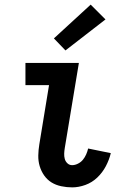

<svg xmlns="http://www.w3.org/2000/svg" viewBox="-20 -802 540 830"><path d="M292 8Q268 8 244.5 3Q221 -2 202.5 -13.5Q184 -25 171 -43.5Q158 -62 151.5 -84Q145 -106 145.5 -130Q146 -154 150 -178L192 -434H90V-530H321L260 -162Q258 -150 257.5 -138Q257 -126 260 -115Q263 -104 271.5 -96Q280 -88 292 -88Q304 -88 317 -94.5Q330 -101 338.5 -111.5Q347 -122 352.5 -134.5Q358 -147 361 -160L459 -140Q452 -111 437.5 -83.5Q423 -56 400.5 -34.5Q378 -13 349 -2.5Q320 8 292 8ZM263 -584 213 -636 372 -782 436 -718Z"/></svg>

Font: Iosevka Slab
Style: Bold Italic
Weight: 700
Italic angle: -9°
Monospace: yes
Designer: Belleve Invis
Foundry: Belleve Invis
Version: Version 11.1.0; ttfautohint (v1.8.3)